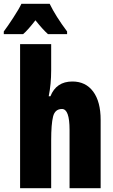

<svg xmlns="http://www.w3.org/2000/svg" viewBox="-60 -993 598 1013"><path d="M53 -973Q41 -947 10 -899.5Q-21 -852 -40 -827V-813H62Q86 -833 127 -886Q165 -838 193 -813H294V-827Q234 -907 202 -973ZM46 -760V0H210V-253Q210 -338 220 -378Q230 -418 267 -418Q307 -418 307 -308V0H471V-360Q471 -457 431.5 -510Q392 -563 322 -563Q237 -563 206 -485H197Q210 -549 210 -622V-760Z"/></svg>

Font: Noto Sans Display Condensed Black
Style: Regular
Weight: 900
Width: 3
Designer: Monotype Design team
Foundry: Monotype Imaging Inc.
Version: 1.000